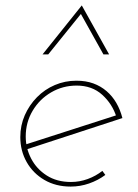

<svg xmlns="http://www.w3.org/2000/svg" viewBox="-20 -683 510 709"><path d="M242 -11Q274 -11 304 -22Q334 -33 358 -52L369 -37Q342 -17 309 -5.5Q276 6 241 6Q186 6 144 -18.5Q102 -43 78.5 -84.5Q55 -126 55 -177Q55 -220 71.5 -257.5Q88 -295 116.5 -324Q145 -353 182.5 -369Q220 -385 262 -385Q297 -385 324.5 -375Q352 -365 373.5 -346.5Q395 -328 409.5 -303Q424 -278 432 -247L74 -130L70 -148L418 -260L410 -251Q395 -299 357.5 -333Q320 -367 263 -367Q212 -367 169 -342Q126 -317 100.5 -274Q75 -231 75 -179Q75 -136 95 -97.5Q115 -59 152.5 -35Q190 -11 242 -11ZM362 -482 275 -638H284L158 -482H137L282 -663L383 -482Z"/></svg>

Font: Josefin Sans Thin Thin
Style: Italic
Weight: 250
Italic angle: -7°
Version: Version 2.000